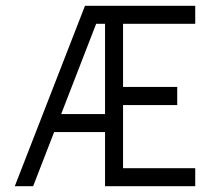

<svg xmlns="http://www.w3.org/2000/svg" viewBox="-20 -645 728 665"><path d="M343.8 -187.5H167.5L94.7 0H31.2L274.4 -625H656.2V-562.5H406.2V-343.8H593.8V-281.2H406.2V-62.5H656.2V0H343.8ZM191.9 -250H343.8V-562.5H313Z"/></svg>

Font: Juliett
Style: Regular
Weight: 400
Designer: GGBotNet
Foundry: GGBotNet
Version: 0.60